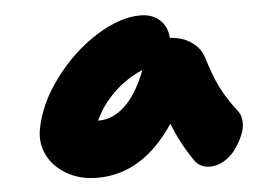

<svg xmlns="http://www.w3.org/2000/svg" viewBox="-41 -769 760 570"><g transform="rotate(-5 339.0 -484.5)"><path d="M228 -250Q174.8 -250 135.3 -273.7Q95.7 -297.4 79.1 -333.3Q62.5 -369.1 69.8 -408.2Q83 -482.4 137.5 -555.7Q191.9 -628.9 263.2 -674.1Q334.5 -719.2 396 -719.2Q430.7 -719.2 452.9 -699.7Q475.1 -680.2 478 -645Q515.1 -643.1 541.3 -624.8Q567.4 -606.4 576.2 -580.1Q593.3 -523.9 610.6 -488.3Q627.9 -452.6 663.1 -407.2Q670.9 -394.5 671.4 -376Q671.9 -357.4 662.4 -335.9Q652.8 -314.5 639.4 -296.4Q626 -278.3 605.7 -266.1Q585.4 -253.9 564 -253.9Q532.7 -253.9 517.1 -277.8Q479.5 -332.5 457 -391.1Q363.3 -250 228 -250ZM247.1 -418.9Q288.6 -418.9 325 -453.1Q361.3 -487.3 388.2 -557.1Q339.8 -536.6 302.2 -500.2Q264.6 -463.9 244.1 -418.9Z"/></g></svg>

Font: Shantell Sans Irregular Bouncy
Style: Italic
Weight: 800
Italic angle: -11.31°
Designer: Stephen Nixon, Anya Danilova, Shantell Martin
Foundry: Arrow Type
Version: Version 1.006;[9816181b4]